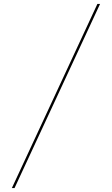

<svg xmlns="http://www.w3.org/2000/svg" viewBox="-20 -800 565 970"><path d="M472 -780H485.5L53.5 150H40Z"/></svg>

Font: Bodoni Moda 16pt
Style: Regular
Weight: 400
Version: Version 2.3